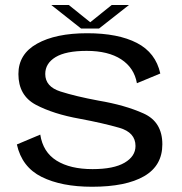

<svg xmlns="http://www.w3.org/2000/svg" viewBox="-20 -726 712 751"><path d="M340 4.5Q472.5 4.5 543.8 -36.8Q615 -78 615 -161.5Q615 -249 542 -282Q469 -315 365 -332.5Q276.5 -349 216.8 -368Q157 -387 157 -436.5Q157 -478 197.2 -502.5Q237.5 -527 319 -527Q403.5 -527 454.2 -493.8Q505 -460.5 515.5 -400.5L607 -438.5Q589 -520 515.5 -558Q442 -596 321 -596Q198 -596 125 -555.2Q52 -514.5 52 -436.5Q52 -352.5 120.2 -316.2Q188.5 -280 292 -261.5Q383 -244.5 446.5 -226.2Q510 -208 510 -155Q510 -114.5 467.2 -89.5Q424.5 -64.5 342 -64.5Q254.5 -64.5 201.2 -97.8Q148 -131 137.5 -199.5L46 -161Q65.5 -72.5 143 -34Q220.5 4.5 340 4.5ZM297 -614.5H367.5L484.5 -706.5H417L333 -639L249 -706.5H180.5Z"/></svg>

Font: Anybody SemiExpanded
Style: Regular
Weight: 400
Width: 6
Designer: Tyler Finck
Foundry: Etcetera Type Company
Version: Version 1.113;gftools[0.9.25]